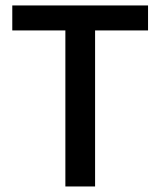

<svg xmlns="http://www.w3.org/2000/svg" viewBox="-20 -674 580 694"><path d="M515.1 -654.3V-564H323.7V0H216.3V-564H24.4V-654.3Z"/></svg>

Font: Varta
Style: Bold
Weight: 700
Designer: Joana Correia, Viktoriya Grabowska, Eben Sorkin
Foundry: Sorkin Type
Version: Version 1.002; ttfautohint (v1.3) -l 8 -r 24 -G 200 -x 12 -H